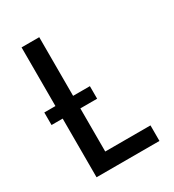

<svg xmlns="http://www.w3.org/2000/svg" viewBox="-178 -838 855 941"><g transform="rotate(-30 250.0 -367.5)"><path d="M90 0V-735H190V-88H446V0ZM27 -332V-403H285V-332Z"/></g></svg>

Font: Iosevka Semibold
Style: Regular
Weight: 600
Monospace: yes
Designer: Belleve Invis
Foundry: Belleve Invis
Version: Version 33.2.3; ttfautohint (v1.8.4)